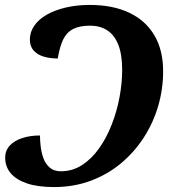

<svg xmlns="http://www.w3.org/2000/svg" viewBox="-20 -748 708 778"><path d="M199 10Q133 10 89 -5Q45 -20 23 -46.5Q1 -73 1 -109Q1 -138 19.5 -158Q38 -178 70 -188.5Q102 -199 142 -199Q142 -178 145 -153Q148 -128 156.5 -105.5Q165 -83 182 -68.5Q199 -54 227 -54Q274 -54 313 -79.5Q352 -105 382 -147.5Q412 -190 433 -244Q454 -298 464.5 -355Q475 -412 475 -465Q475 -528 459 -567.5Q443 -607 414 -625.5Q385 -644 345 -644Q303 -644 276.5 -630.5Q250 -617 236 -588Q222 -559 214 -511Q183 -511 157.5 -518.5Q132 -526 116.5 -543Q101 -560 101 -588Q101 -618 119 -644Q137 -670 169.5 -688.5Q202 -707 246.5 -717.5Q291 -728 344 -728Q437 -728 503.5 -696.5Q570 -665 605.5 -605Q641 -545 641 -459Q641 -387 621 -318.5Q601 -250 562.5 -190.5Q524 -131 470 -86Q416 -41 347.5 -15.5Q279 10 199 10Z"/></svg>

Font: Noto Serif
Style: Italic
Weight: 400
Italic angle: -12°
Designer: Monotype Design Team
Foundry: Monotype Imaging Inc.
Version: Version 2.013